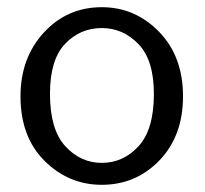

<svg xmlns="http://www.w3.org/2000/svg" viewBox="-20 -505 570 534"><path d="M37 -237Q37 -344 102 -414.5Q167 -485 263 -485Q356 -485 422.5 -416.5Q489 -348 489 -237Q489 -127 423.5 -59Q358 9 263 9Q171 9 104 -57.5Q37 -124 37 -237ZM119 -244Q119 -145 161.5 -98.5Q204 -52 263 -52Q323 -52 365.5 -98.5Q408 -145 408 -244Q408 -338 365 -382.5Q322 -427 263 -427Q203 -427 161 -383Q119 -339 119 -244Z"/></svg>

Font: Coval
Style: Light
Weight: 300
Foundry: Context Ltd
Version: Version 001.000